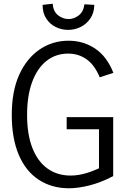

<svg xmlns="http://www.w3.org/2000/svg" viewBox="-20 -997 685 1028"><path d="M510 -54V-321L526 -305H337V-370H586V-54Q521 -20 460 -4.5Q399 11 349 11Q257 11 187.5 -34.5Q118 -80 80.5 -168Q43 -256 43 -382Q43 -509 83 -597Q123 -685 192 -732Q261 -779 347 -779Q427 -779 490 -736.5Q553 -694 587 -607L514 -583Q486 -650 443 -680Q400 -710 345 -710Q278 -710 228.5 -670.5Q179 -631 152 -557.5Q125 -484 125 -382Q125 -277 153.5 -204.5Q182 -132 234.5 -94.5Q287 -57 358 -57Q402 -57 449 -72Q496 -87 551 -116ZM262 -977Q265 -936 290.5 -915.5Q316 -895 347 -895Q376 -895 401.5 -914.5Q427 -934 432 -974L485 -971Q484 -927 463 -897Q442 -867 410.5 -852Q379 -837 345 -837Q310 -837 279 -852Q248 -867 228 -897Q208 -927 208 -971Z"/></svg>

Font: Yaldevi
Style: Regular
Weight: 400
Designer: Sol Matas, Rajitha Manaperi, Kosala Senevirathne
Foundry: Mooniak
Version: Version 1.100